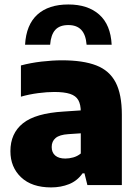

<svg xmlns="http://www.w3.org/2000/svg" viewBox="-20 -827 614 858"><path d="M208.5 10.5Q122 10.5 74.2 -34.8Q26.5 -80 26.5 -151.5Q26.5 -231 82.5 -276Q138.5 -321 264.5 -328.5L368.5 -335.5L389.5 -234.5L285 -227.5Q246 -225 228.5 -210.2Q211 -195.5 211 -170Q211 -145.5 226.8 -132Q242.5 -118.5 272 -118.5Q289 -118.5 307.2 -123.5Q325.5 -128.5 341 -141V-327Q341 -360 330 -379.5Q319 -399 293 -407.5Q267 -416 222.5 -416Q190.5 -416 150.2 -410.8Q110 -405.5 73.5 -395V-534.5Q116 -546 165.5 -551.8Q215 -557.5 257.5 -557.5Q351 -557.5 410 -534.8Q469 -512 496.8 -458.8Q524.5 -405.5 524.5 -314.5V0H370.5L357.5 -52.5H349Q325.5 -19 288.8 -4.2Q252 10.5 208.5 10.5ZM92 -627Q97 -716.5 147 -761.8Q197 -807 285.5 -807Q372.5 -807 423.5 -761.8Q474.5 -716.5 479 -627H367Q363.5 -672 343.2 -693.5Q323 -715 285.5 -715Q246.5 -715 227 -693.5Q207.5 -672 204 -627Z"/></svg>

Font: Encode Sans Condensed Thin ExtraBold
Style: Regular
Weight: 800
Version: Version 3.002